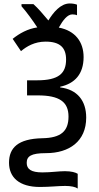

<svg xmlns="http://www.w3.org/2000/svg" viewBox="-20 -877 570 1107"><path d="M428 210V125C415 117 392 110 354 110C317 110 275 117 224 117C159 117 134 98 134 62C134 24 159 6 245 6C379 6 477 -62 477 -199C477 -296 426 -361 327 -373V-377C411 -395 462 -450 462 -548C462 -635 414 -700 319 -718C343 -761 369 -794 397 -794C407 -794 419 -792 424 -789V-850C414 -854 400 -857 382 -857C329 -857 287 -805 259 -759C228 -796 199 -830 173 -853H104V-841C132 -810 173 -753 195 -719C140 -711 93 -685 53 -653L101 -582C133 -609 179 -637 243 -637C326 -637 361 -602 361 -534C361 -454 318 -414 195 -414H136V-327H198C322 -327 375 -290 375 -205C375 -120 331 -82 224 -80C84 -77 32 -25 32 61C32 145 90 201 210 201C267 201 316 195 356 195C390 195 416 201 428 210Z"/></svg>

Font: Noto Sans Mono Condensed Medium
Style: Regular
Weight: 500
Width: 3
Designer: Monotype Design Team
Foundry: Monotype Imaging Inc.
Version: Version 2.014